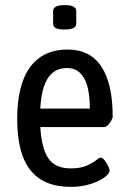

<svg xmlns="http://www.w3.org/2000/svg" viewBox="-20 -722 494 748"><path d="M256 6Q150 6 98.5 -59Q47 -124 47 -258Q47 -346 69 -406.5Q91 -467 135 -498Q179 -529 244 -529Q331 -529 375 -462.5Q419 -396 419 -268Q419 -262 413.5 -252Q408 -242 400 -234.5Q392 -227 386 -227H137Q142 -144 168.5 -105Q195 -66 255 -66Q293 -66 317 -76.5Q341 -87 354 -97.5Q367 -108 372 -108Q379 -108 387 -98Q395 -88 401 -76Q407 -64 407 -58Q407 -49 395.5 -38Q384 -27 363.5 -17Q343 -7 315.5 -0.5Q288 6 256 6ZM137 -299H330Q330 -378 307.5 -417.5Q285 -457 241 -457Q192 -457 166.5 -417.5Q141 -378 137 -299ZM231 -607Q208 -607 197.5 -612.5Q187 -618 187 -629V-680Q187 -690 197.5 -696Q208 -702 233 -702Q256 -702 266.5 -696Q277 -690 277 -680V-629Q277 -619 266.5 -613Q256 -607 231 -607Z"/></svg>

Font: Asap Condensed VF Beta
Style: Regular
Weight: 400
Designer: Pablo Cosgaya
Foundry: Omnibus-Type
Version: Version 1.008